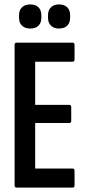

<svg xmlns="http://www.w3.org/2000/svg" viewBox="-20 -848 394 868"><path d="M55 0Q46 0 46 -10V-645Q46 -655 54 -655H309Q317 -655 317 -645V-580Q317 -569 309 -569H139V-374H294Q302 -374 302 -363V-302Q302 -292 294 -292H139V-86H309Q317 -86 317 -75V-10Q317 0 309 0ZM117 -719Q93 -719 79.5 -732Q66 -745 66 -768V-779Q66 -802 79.5 -815Q93 -828 117 -828Q141 -828 154 -815Q167 -802 167 -779V-768Q167 -745 154 -732Q141 -719 117 -719ZM246 -719Q224 -719 210.5 -732Q197 -745 197 -768V-779Q197 -802 210.5 -815Q224 -828 246 -828Q271 -828 284 -815Q297 -802 297 -779V-768Q297 -745 284 -732Q271 -719 246 -719Z"/></svg>

Font: Sofia Sans Extra Condensed SemiBold
Style: Regular
Weight: 600
Designer: Botio Nikoltchev, Ani Petrova
Foundry: lettersoup
Version: Version 4.101